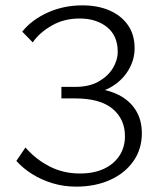

<svg xmlns="http://www.w3.org/2000/svg" viewBox="-20 -687 600 716"><path d="M264 9Q218 9 176.5 -3.5Q135 -16 100.5 -37.5Q66 -59 41 -87L75 -137Q113 -93 164.5 -66.5Q216 -40 278 -40Q330 -40 367.5 -57.5Q405 -75 425.5 -106.5Q446 -138 446 -179Q446 -243 399.5 -281.5Q353 -320 260 -320H209V-363H260Q313 -363 348 -383Q383 -403 401 -433Q419 -463 419 -494Q419 -554 379 -586Q339 -618 277 -618Q219 -618 173.5 -592Q128 -566 102 -529L63 -569Q98 -613 157.5 -640Q217 -667 287 -667Q345 -667 388.5 -648Q432 -629 457 -593.5Q482 -558 482 -507Q482 -464 459 -425.5Q436 -387 394.5 -362.5Q353 -338 296 -338V-359Q362 -359 409.5 -339Q457 -319 483 -281Q509 -243 509 -190Q509 -131 477.5 -86Q446 -41 390.5 -16Q335 9 264 9Z"/></svg>

Font: Ysabeau Office Light
Style: Regular
Weight: 300
Designer: Christian Thalmann (Catharsis Fonts)
Version: Version 2.001;gftools[0.9.30]; featfreeze: tnum,lnum,ss02